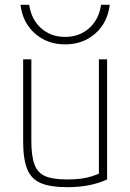

<svg xmlns="http://www.w3.org/2000/svg" viewBox="-20 -766 540 796"><path d="M258 10Q189 10 149 -7Q109 -24 92.5 -65.5Q76 -107 76 -180V-520H110V-181Q110 -119 123 -84Q136 -49 168 -35.5Q200 -22 258 -22Q289 -22 313.5 -25Q338 -28 360.5 -35Q383 -42 405 -53L390 -30V-520H424V-22Q389 -6 348.5 2Q308 10 258 10ZM250 -582Q176 -582 125 -627Q74 -672 65 -746H101Q110 -685 150.5 -649Q191 -613 250 -613Q309 -613 349.5 -649Q390 -685 399 -746H435Q426 -672 375 -627Q324 -582 250 -582Z"/></svg>

Font: M PLUS Code Latin ExtraLight
Style: Regular
Weight: 250
Designer: Coji Morishita
Foundry: UNDERFOREST DESIGN
Version: Version 1.002; ttfautohint (v1.8.3)